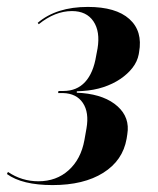

<svg xmlns="http://www.w3.org/2000/svg" viewBox="-77 -525 457 555"><path d="M75 10Q-13 10 -57 -22L-54 -28Q-14 -1 34 -1Q86 -1 121.5 -33Q157 -65 167 -120L173 -154Q181 -200 162.5 -227.5Q144 -255 105 -256H91L92 -262H106Q145 -262 169 -288Q193 -314 201 -364L205 -385Q213 -434 193 -463.5Q173 -493 131 -493Q82 -493 35 -455L32 -459Q86 -505 177 -505Q258 -505 297 -470Q336 -435 325 -374L324 -368Q320 -347 306 -329Q292 -311 270.5 -296.5Q249 -282 221.5 -273Q194 -264 162 -262L145 -261V-257L161 -256Q227 -250 263 -217.5Q299 -185 291 -137L289 -124Q278 -61 221.5 -25.5Q165 10 75 10Z"/></svg>

Font: Moniqa Black Ita Display
Style: Italic
Weight: 900
Italic angle: -10°
Designer: Rajesh Rajput
Foundry: Rajesh Rajput
Version: Version 1.000